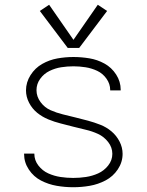

<svg xmlns="http://www.w3.org/2000/svg" viewBox="-20 -777 616 805"><path d="M287 8Q322 8 356.5 2Q391 -4 422.5 -20.5Q454 -37 474 -67Q494 -97 494 -132Q494 -159 481 -184Q468 -209 447 -226.5Q426 -244 400.5 -254Q375 -264 349 -271Q323 -278 296.5 -284.5Q270 -291 243.5 -297.5Q217 -304 192 -315Q167 -326 150 -349Q133 -372 133 -399Q133 -425 148.5 -446.5Q164 -468 187.5 -479.5Q211 -491 236.5 -495Q262 -499 288 -499Q313 -499 338.5 -495Q364 -491 387.5 -480Q411 -469 426.5 -447Q442 -425 442 -400V-398H486V-401Q486 -435 467 -464.5Q448 -494 418 -510.5Q388 -527 354.5 -532.5Q321 -538 288 -538Q254 -538 220.5 -532Q187 -526 157 -509Q127 -492 108 -462Q89 -432 89 -398Q89 -371 102 -346Q115 -321 136 -304Q157 -287 182.5 -276.5Q208 -266 234 -259.5Q260 -253 286.5 -246Q313 -239 339.5 -233Q366 -227 391 -215.5Q416 -204 433.5 -181.5Q451 -159 451 -132Q451 -105 433.5 -83Q416 -61 391.5 -50Q367 -39 340.5 -35Q314 -31 287 -31Q260 -31 233.5 -35Q207 -39 182.5 -50Q158 -61 141 -83Q124 -105 124 -132V-133H81V-131Q81 -96 101 -66Q121 -36 152 -20Q183 -4 217.5 2Q252 8 287 8ZM264 -576H312L429 -731L390 -757L288 -610L186 -757L147 -731Z"/></svg>

Font: Iosevka Sparkle Extralight
Style: Regular
Weight: 200
Designer: Belleve Invis
Foundry: Belleve Invis
Version: Version 4.5.0; ttfautohint (v1.8.3)